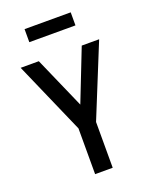

<svg xmlns="http://www.w3.org/2000/svg" viewBox="-148 -876 747 954"><g transform="rotate(-20 225.0 -398.5)"><path d="M186 0V-242L19 -623H115L235 -350L342 -623H434L279 -242V0ZM103 -728V-797H347V-728Z"/></g></svg>

Font: Inconsolata SemiCondensed SemiBold
Style: Regular
Weight: 600
Width: 4
Monospace: yes
Designer: Raph Levien, Cyreal, Brenton Simpson
Foundry: Raph Levien, Cyreal, Google
Version: Version 3.001; ttfautohint (v1.8.2.53-6de2)